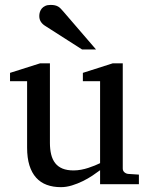

<svg xmlns="http://www.w3.org/2000/svg" viewBox="-20 -753 609 785"><path d="M389.2 0V-57.1Q376.5 -47.4 358.2 -35.2Q339.8 -22.9 318.6 -12.5Q297.4 -2 274.2 5.1Q251 12.2 229 12.2Q196.8 12.2 171.1 2.7Q145.5 -6.8 127.7 -26.6Q109.9 -46.4 100.3 -76.9Q90.8 -107.4 90.8 -149.9V-420.9H21V-455.1L144 -494.1H184.1V-168.9Q184.1 -142.6 189.2 -121.6Q194.3 -100.6 205.8 -85.9Q217.3 -71.3 235.8 -63.7Q254.4 -56.2 280.8 -56.2Q295.9 -56.2 311.5 -59.1Q327.1 -62 341.3 -66.7Q355.5 -71.3 367.9 -76.4Q380.4 -81.5 389.2 -85.9V-420.9H318.8V-455.1L440.9 -494.1H481.9V-64Q481.9 -54.7 488.5 -48.8Q495.1 -43 503.9 -42L547.9 -39.1V0ZM315.4 -550.8 163.6 -647.9Q152.8 -654.8 146.7 -664.6Q140.6 -674.3 140.6 -688Q140.6 -695.8 143.1 -703.9Q145.5 -711.9 150.9 -718.3Q156.2 -724.6 165 -728.8Q173.8 -732.9 186.5 -732.9Q197.3 -732.9 204.6 -731.2Q211.9 -729.5 217.8 -726.1Q223.6 -722.7 228.5 -717.5Q233.4 -712.4 238.8 -706.1L372.6 -550.8Z"/></svg>

Font: Tagmukay Beta
Style: Regular
Weight: 400
Designer: Peter Martin
Foundry: SIL International
Version: Version 2.000; dev 82b92eM